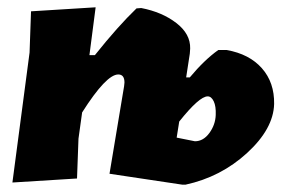

<svg xmlns="http://www.w3.org/2000/svg" viewBox="-20 -496 776 526"><path d="M14 4 61 -352 65 -465 242 -476 225 -345H240Q303 -424 354 -473L367 -474Q424 -463 463 -433Q502 -403 501 -363L500 -349L490 -284H500Q540 -332 578 -359H601Q663 -348 697.5 -309Q732 -270 731 -211Q729 -143 657 -77Q585 -11 488 10H480L280 -20L320 -260L321 -270Q321 -292 304 -292Q271 -292 205 -188L195 -116L191 -7ZM549 -232Q526 -232 471 -163L464 -119L514 -109Q537 -109 553.5 -131.5Q570 -154 571 -181Q572 -205 565.5 -218.5Q559 -232 549 -232Z"/></svg>

Font: Alegreya Sans Black
Style: Italic
Weight: 900
Italic angle: -7°
Designer: Juan Pablo del Peral
Foundry: Huerta Tipografica
Version: Version 2.007